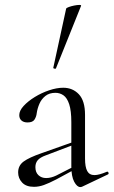

<svg xmlns="http://www.w3.org/2000/svg" viewBox="-20 -751 461 779"><path d="M314.2 6Q310.2 8 305.8 8Q292.6 8 281 -13.6Q269.4 -35.2 269.4 -76.2V-255Q269.4 -302 260.8 -328Q252.2 -354 237.6 -364.2Q223 -374.4 204.8 -374.4Q180.2 -374.4 164.2 -361.7Q148.2 -349 140 -330.1Q131.8 -311.2 129 -291.8Q127.6 -278 120.2 -266.1Q112.8 -254.2 91.6 -254.2Q76.2 -254.2 67.2 -262Q58.2 -269.8 58.2 -284Q58.2 -302 76 -321.3Q93.8 -340.6 121.3 -357.5Q148.8 -374.4 179.6 -384.7Q210.4 -395 236.6 -395Q275 -395 300 -368.5Q325 -342 325 -285V-108Q325 -73.4 333.9 -57Q342.8 -40.6 363.4 -40.6Q381.4 -40.6 413.2 -54Q418 -56 420.1 -50.5Q422.2 -45 417.2 -43ZM117.8 7Q86 7 69.8 -10.3Q53.6 -27.6 53.6 -51.4Q53.6 -79.4 75.9 -95.7Q98.2 -112 148.2 -129.4L279.4 -175.8L281.8 -164.8L165.6 -120.6Q142.6 -112.2 133.1 -101Q123.6 -89.8 123.6 -72.8Q123.6 -51.8 136 -40.2Q148.4 -28.6 167.2 -28.6Q177.6 -28.6 187.9 -31.3Q198.2 -34 207.8 -38.6L293.2 -82.2L295 -70L208.2 -23Q178.4 -7.6 158 -0.3Q137.6 7 117.8 7ZM207.2 -474Q206.2 -471 200.7 -472.5Q195.2 -474 196.2 -476L248.4 -716Q249.6 -719 259.1 -722.5Q268.6 -726 280.9 -728.5Q293.2 -731 302 -731Q310.8 -731 308.8 -727Z"/></svg>

Font: Cormorant Light
Style: Regular
Weight: 300
Designer: Christian Thalmann (Catharsis Fonts)
Foundry: Catharsis Fonts
Version: Version 4.000